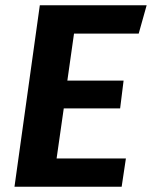

<svg xmlns="http://www.w3.org/2000/svg" viewBox="-20 -712 579 732"><path d="M539.1 -691.9 508.8 -584H262.2L236.8 -404.8H451.2L438 -298.8H223.1L195.8 -107.9H460L443.8 0H35.2L131.8 -691.9Z"/></svg>

Font: FiraGO SemiBold
Style: Italic
Weight: 600
Italic angle: -8°
Designer: bBox Type GmbH
Foundry: bBox Type GmbH
Version: Version 1.001;PS 001.001;hotconv 1.0.88;makeotf.lib2.5.64775